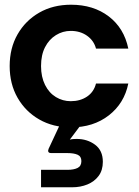

<svg xmlns="http://www.w3.org/2000/svg" viewBox="-20 -528 588 814"><path d="M281 12Q205 12 146.5 -21.5Q88 -55 54.5 -113.5Q21 -172 21 -248Q21 -324 54.5 -382.5Q88 -441 146.5 -474.5Q205 -508 281 -508Q376 -508 441 -458.5Q506 -409 524 -322H387Q378 -356 349 -376.5Q320 -397 280 -397Q246 -397 217 -379Q188 -361 171 -328Q154 -295 154 -248Q154 -202 171 -168Q188 -134 217 -116.5Q246 -99 280 -99Q320 -99 349 -118.5Q378 -138 387 -174H524Q507 -90 441.5 -39Q376 12 281 12ZM154 266V192H266Q293 192 309 184Q325 176 325 155Q325 135 309 128Q293 121 266 121H197Q184 121 184 111Q184 109 186 103L236 -4H327L276 64Q283 62 290.5 61.5Q298 61 305 61Q350 61 383 85.5Q416 110 416 158Q416 194 398 218Q380 242 350.5 254Q321 266 286 266Z"/></svg>

Font: Host Grotesk Light
Style: Bold
Weight: 700
Version: Version 1.003